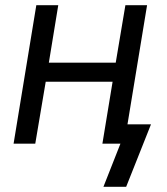

<svg xmlns="http://www.w3.org/2000/svg" viewBox="-20 -550 640 735"><path d="M463 165H376L441 0H372L411 -237H155L115 0H32L119 -530H203L167 -310H423L460 -530H543L468 -74H558Z"/></svg>

Font: Iosevka Curly Extended Oblique
Style: Regular
Weight: 400
Width: 7
Italic angle: -9°
Monospace: yes
Designer: Belleve Invis
Foundry: Belleve Invis
Version: Version 11.1.0; ttfautohint (v1.8.3)